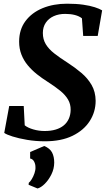

<svg xmlns="http://www.w3.org/2000/svg" viewBox="-20 -772 588 1064"><path d="M229 11Q177.5 11 130.2 3Q83 -5 49.2 -15.8Q15.5 -26.5 3.5 -35.5L31 -184.5H111.5L117 -77.5Q134.5 -63.5 164.8 -54.8Q195 -46 227.5 -46Q262 -46 288.5 -54Q315 -62 333.2 -77Q351.5 -92 361.2 -113.8Q371 -135.5 371.5 -163Q372 -194.5 357.2 -220Q342.5 -245.5 313.8 -269Q285 -292.5 243.5 -319Q212.5 -338.5 184.2 -361Q156 -383.5 133.8 -410.2Q111.5 -437 98.8 -469.5Q86 -502 86 -541Q86 -608 121 -655Q156 -702 216.2 -726.8Q276.5 -751.5 351.5 -751.5Q402.5 -751.5 440.8 -746Q479 -740.5 505.2 -732Q531.5 -723.5 546 -714.5L521.5 -573H441L434 -670.5Q419 -682.5 395.2 -688.8Q371.5 -695 341 -695Q305.5 -695 277.8 -682.5Q250 -670 233.8 -646.2Q217.5 -622.5 217.5 -589Q217.5 -554 233.8 -527Q250 -500 281 -475.8Q312 -451.5 356 -423.5Q395.5 -398 430.8 -368.2Q466 -338.5 487.8 -300.8Q509.5 -263 510 -213.5Q510 -152 477.2 -101Q444.5 -50 382 -19.5Q319.5 11 229 11ZM138.5 252 139.5 241Q147 235.5 156 220.8Q165 206 171.2 187.8Q177.5 169.5 176.5 154Q176.5 137.5 169 123.2Q161.5 109 147 106.5V70.5L225 37Q256.5 50 268.5 73Q280.5 96 280.5 129.5Q280 164.5 264.5 195.2Q249 226 228 246.8Q207 267.5 188 272.5Z"/></svg>

Font: Merriweather 20pt
Style: Bold Italic
Weight: 700
Italic angle: -7.8°
Version: Version 2.101